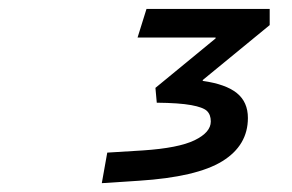

<svg xmlns="http://www.w3.org/2000/svg" viewBox="-20 -730 654 430"><path d="M288.1 -646 308.1 -710H584V-673.8L434.1 -550.8V-548.8Q485.8 -541.5 510.5 -521.5Q535.2 -501.5 535.2 -465.8Q535.2 -404.3 477.8 -368.9Q420.4 -333.5 291 -325.2L208 -319.8L220.2 -388.2L299.8 -393.1Q379.9 -398.4 416 -416Q452.1 -433.6 452.1 -458Q452.1 -473.1 443.6 -481.4Q435.1 -489.7 408.2 -494.6Q381.3 -499.5 331.1 -500L328.1 -533.2L462.9 -644V-646Z"/></svg>

Font: IntelOne Mono Medium
Style: Italic
Weight: 500
Italic angle: -16°
Designer: Fred Shallcrass
Foundry: Frere-Jones Type LLC
Version: Version 1.200;hotconv 1.1.0;makeotfexe 2.6.0;FJTRelease1.2